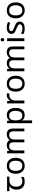

<svg xmlns="http://www.w3.org/2000/svg" viewBox="2452 -3228 1017 5960"><g transform="rotate(-90 2960.0 -248.5)"><path d="M301 10Q183 10 118 -57Q53 -124 53 -245Q53 -325 82 -380.5Q111 -436 165 -465H6V-537H458V-465H345Q251 -465 197.5 -411.5Q144 -358 144 -252Q144 -165 187 -114.5Q230 -64 310 -64Q347 -64 381 -73.5Q415 -83 447 -99V-21Q418 -5 383 2.5Q348 10 301 10Z M1041 -269Q1041 -202 1023.5 -150.5Q1006 -99 973.5 -63Q941 -27 894.5 -8.5Q848 10 791 10Q738 10 693 -8.5Q648 -27 615 -63Q582 -99 563.5 -150.5Q545 -202 545 -269Q545 -358 575 -419.5Q605 -481 661 -513.5Q717 -546 794 -546Q867 -546 922.5 -513.5Q978 -481 1009.5 -419.5Q1041 -358 1041 -269ZM636 -269Q636 -206 652.5 -159.5Q669 -113 704 -88Q739 -63 793 -63Q847 -63 882 -88Q917 -113 933.5 -159.5Q950 -206 950 -269Q950 -333 933 -378Q916 -423 881.5 -447.5Q847 -472 792 -472Q710 -472 673 -418Q636 -364 636 -269Z M1768 -546Q1859 -546 1904 -499.5Q1949 -453 1949 -349V0H1862V-345Q1862 -408 1835.5 -440Q1809 -472 1753 -472Q1675 -472 1641.5 -427Q1608 -382 1608 -296V0H1521V-345Q1521 -387 1509 -415.5Q1497 -444 1473 -458Q1449 -472 1411 -472Q1357 -472 1326 -449.5Q1295 -427 1281.5 -384Q1268 -341 1268 -278V0H1180V-536H1251L1264 -463H1269Q1286 -491 1310.5 -509.5Q1335 -528 1365 -537Q1395 -546 1427 -546Q1489 -546 1530.5 -524Q1572 -502 1591 -456H1596Q1623 -502 1669.5 -524Q1716 -546 1768 -546Z M2370 -546Q2469 -546 2529.5 -477Q2590 -408 2590 -269Q2590 -178 2562.5 -115.5Q2535 -53 2485.5 -21.5Q2436 10 2369 10Q2328 10 2296 -1Q2264 -12 2241.5 -29.5Q2219 -47 2203 -68H2197Q2199 -51 2201 -25Q2203 1 2203 20V240H2115V-536H2187L2199 -463H2203Q2219 -486 2241.5 -505Q2264 -524 2295.5 -535Q2327 -546 2370 -546ZM2354 -472Q2300 -472 2267 -451.5Q2234 -431 2219 -390Q2204 -349 2203 -286V-269Q2203 -203 2217 -157Q2231 -111 2264.5 -87Q2298 -63 2356 -63Q2405 -63 2436.5 -90Q2468 -117 2483.5 -163.5Q2499 -210 2499 -270Q2499 -362 2463.5 -417Q2428 -472 2354 -472Z M2980 -546Q2995 -546 3012.5 -544.5Q3030 -543 3043 -540L3032 -459Q3019 -462 3003.5 -464Q2988 -466 2974 -466Q2943 -466 2915 -453Q2887 -440 2865 -416.5Q2843 -393 2830.5 -360Q2818 -327 2818 -286V0H2730V-536H2802L2812 -438H2816Q2833 -468 2857 -492.5Q2881 -517 2912 -531.5Q2943 -546 2980 -546Z M3589 -269Q3589 -202 3571.5 -150.5Q3554 -99 3521.5 -63Q3489 -27 3442.5 -8.5Q3396 10 3339 10Q3286 10 3241 -8.5Q3196 -27 3163 -63Q3130 -99 3111.5 -150.5Q3093 -202 3093 -269Q3093 -358 3123 -419.5Q3153 -481 3209 -513.5Q3265 -546 3342 -546Q3415 -546 3470.5 -513.5Q3526 -481 3557.5 -419.5Q3589 -358 3589 -269ZM3184 -269Q3184 -206 3200.5 -159.5Q3217 -113 3252 -88Q3287 -63 3341 -63Q3395 -63 3430 -88Q3465 -113 3481.5 -159.5Q3498 -206 3498 -269Q3498 -333 3481 -378Q3464 -423 3429.5 -447.5Q3395 -472 3340 -472Q3258 -472 3221 -418Q3184 -364 3184 -269Z M4316 -546Q4407 -546 4452 -499.5Q4497 -453 4497 -349V0H4410V-345Q4410 -408 4383.5 -440Q4357 -472 4301 -472Q4223 -472 4189.5 -427Q4156 -382 4156 -296V0H4069V-345Q4069 -387 4057 -415.5Q4045 -444 4021 -458Q3997 -472 3959 -472Q3905 -472 3874 -449.5Q3843 -427 3829.5 -384Q3816 -341 3816 -278V0H3728V-536H3799L3812 -463H3817Q3834 -491 3858.5 -509.5Q3883 -528 3913 -537Q3943 -546 3975 -546Q4037 -546 4078.5 -524Q4120 -502 4139 -456H4144Q4171 -502 4217.5 -524Q4264 -546 4316 -546Z M4751 -536V0H4663V-536ZM4708 -737Q4728 -737 4743.5 -723.5Q4759 -710 4759 -681Q4759 -653 4743.5 -639Q4728 -625 4708 -625Q4686 -625 4671 -639Q4656 -653 4656 -681Q4656 -710 4671 -723.5Q4686 -737 4708 -737Z M5270 -148Q5270 -96 5244 -61Q5218 -26 5170 -8Q5122 10 5056 10Q5000 10 4959.5 1Q4919 -8 4888 -24V-104Q4920 -88 4965.5 -74.5Q5011 -61 5058 -61Q5125 -61 5155 -82.5Q5185 -104 5185 -140Q5185 -160 5174 -176Q5163 -192 5134.5 -208Q5106 -224 5053 -244Q5001 -264 4964 -284Q4927 -304 4907 -332Q4887 -360 4887 -404Q4887 -472 4942.5 -509Q4998 -546 5088 -546Q5137 -546 5179.5 -536.5Q5222 -527 5259 -510L5229 -440Q5195 -454 5158 -464Q5121 -474 5082 -474Q5028 -474 4999.5 -456.5Q4971 -439 4971 -409Q4971 -387 4984 -371.5Q4997 -356 5027.5 -341.5Q5058 -327 5109 -307Q5160 -288 5196 -268Q5232 -248 5251 -219.5Q5270 -191 5270 -148Z M5866 -269Q5866 -202 5848.5 -150.5Q5831 -99 5798.5 -63Q5766 -27 5719.5 -8.5Q5673 10 5616 10Q5563 10 5518 -8.5Q5473 -27 5440 -63Q5407 -99 5388.5 -150.5Q5370 -202 5370 -269Q5370 -358 5400 -419.5Q5430 -481 5486 -513.5Q5542 -546 5619 -546Q5692 -546 5747.5 -513.5Q5803 -481 5834.5 -419.5Q5866 -358 5866 -269ZM5461 -269Q5461 -206 5477.5 -159.5Q5494 -113 5529 -88Q5564 -63 5618 -63Q5672 -63 5707 -88Q5742 -113 5758.5 -159.5Q5775 -206 5775 -269Q5775 -333 5758 -378Q5741 -423 5706.5 -447.5Q5672 -472 5617 -472Q5535 -472 5498 -418Q5461 -364 5461 -269Z"/></g></svg>

Font: uguzrati85
Style: Book
Weight: 400
Designer: Jelle Bosma - Monotype Design Team, Universal Thirst
Foundry: Monotype Imaging Inc.
Version: Version 2.106